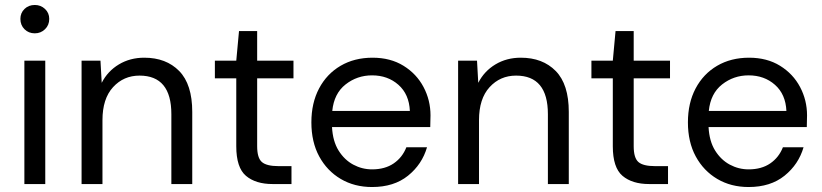

<svg xmlns="http://www.w3.org/2000/svg" viewBox="-20 -740 3307 772"><path d="M120 -606Q95 -606 78.5 -622.5Q62 -639 62 -664Q62 -688 78.5 -704Q95 -720 120 -720Q144 -720 161 -704Q178 -688 178 -664Q178 -639 161 -622.5Q144 -606 120 -606ZM78 0V-496H162V0Z M308 0V-496H384L389 -407Q413 -454 458 -481Q503 -508 560 -508Q648 -508 700.5 -454.5Q753 -401 753 -290V0H669V-281Q669 -436 541 -436Q477 -436 434.5 -389.5Q392 -343 392 -257V0Z M1076 0Q1008 0 969 -33Q930 -66 930 -152V-425H844V-496H930L941 -615H1014V-496H1160V-425H1014V-152Q1014 -105 1033 -88.5Q1052 -72 1100 -72H1152V0Z M1476 12Q1405 12 1350 -20.5Q1295 -53 1263.5 -111Q1232 -169 1232 -248Q1232 -326 1263 -384.5Q1294 -443 1349.5 -475.5Q1405 -508 1478 -508Q1550 -508 1602.5 -475.5Q1655 -443 1683 -390Q1711 -337 1711 -276Q1711 -265 1710.5 -254Q1710 -243 1710 -229H1315Q1318 -172 1341.5 -134.5Q1365 -97 1400.5 -78Q1436 -59 1476 -59Q1528 -59 1563 -83Q1598 -107 1614 -148H1697Q1677 -79 1620.5 -33.5Q1564 12 1476 12ZM1476 -437Q1416 -437 1369.5 -400.5Q1323 -364 1316 -294H1628Q1625 -361 1582 -399Q1539 -437 1476 -437Z M1822 0V-496H1898L1903 -407Q1927 -454 1972 -481Q2017 -508 2074 -508Q2162 -508 2214.5 -454.5Q2267 -401 2267 -290V0H2183V-281Q2183 -436 2055 -436Q1991 -436 1948.5 -389.5Q1906 -343 1906 -257V0Z M2590 0Q2522 0 2483 -33Q2444 -66 2444 -152V-425H2358V-496H2444L2455 -615H2528V-496H2674V-425H2528V-152Q2528 -105 2547 -88.5Q2566 -72 2614 -72H2666V0Z M2990 12Q2919 12 2864 -20.5Q2809 -53 2777.5 -111Q2746 -169 2746 -248Q2746 -326 2777 -384.5Q2808 -443 2863.5 -475.5Q2919 -508 2992 -508Q3064 -508 3116.5 -475.5Q3169 -443 3197 -390Q3225 -337 3225 -276Q3225 -265 3224.5 -254Q3224 -243 3224 -229H2829Q2832 -172 2855.5 -134.5Q2879 -97 2914.5 -78Q2950 -59 2990 -59Q3042 -59 3077 -83Q3112 -107 3128 -148H3211Q3191 -79 3134.5 -33.5Q3078 12 2990 12ZM2990 -437Q2930 -437 2883.5 -400.5Q2837 -364 2830 -294H3142Q3139 -361 3096 -399Q3053 -437 2990 -437Z"/></svg>

Font: Firefly Display
Style: Regular
Weight: 400
Designer: Colophon Foundry, Jonny Pinhorn
Foundry: Colophon Foundry
Version: Version 1.200; ttfautohint (v1.8.3)